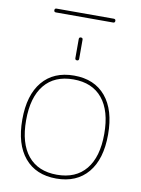

<svg xmlns="http://www.w3.org/2000/svg" viewBox="-94 -919 730 992"><g transform="rotate(10 271.0 -422.5)"><path d="M423 -445.5Q370 -510 271 -510Q172 -510 119 -445.5Q66 -381 66 -260Q66 -139 119 -74.5Q172 -10 271 -10Q370 -10 423 -74.5Q476 -139 476 -260Q476 -381 423 -445.5ZM437 -60.5Q378 10 271 10Q164 10 105 -60.5Q46 -131 46 -260Q46 -389 105 -459.5Q164 -530 271 -530Q378 -530 437 -459.5Q496 -389 496 -260Q496 -131 437 -60.5ZM261 -720Q261 -730 271 -730Q281 -730 281 -720V-620Q281 -610 271 -610Q261 -610 261 -620ZM121 -835Q111 -835 111 -845Q111 -855 121 -855H421Q431 -855 431 -845Q431 -835 421 -835Z"/></g></svg>

Font: Rounded Mplus 1c Thin
Style: Regular
Weight: 250
Version: Version 1.059.20150529